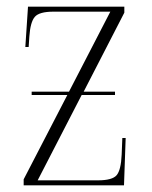

<svg xmlns="http://www.w3.org/2000/svg" viewBox="-20 -556 456 576"><path d="M51 0V-18L182 -271H75V-281H187L311 -521H140Q98 -521 84.5 -505.5Q71 -490 68 -446L66 -415H56L64 -536H353V-518L231 -281H325V-271H225L93 -15H274Q317 -15 330 -30.5Q343 -46 345 -92L347 -142H357L352 0Z"/></svg>

Font: Noto Serif Display Condensed ExtraLight
Style: Regular
Weight: 200
Width: 3
Designer: Monotype Design Team
Foundry: Monotype Imaging Inc.
Version: Version 2.009